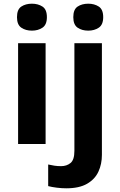

<svg xmlns="http://www.w3.org/2000/svg" viewBox="-20 -780 650 1040"><path d="M153 -760Q186 -760 210 -744.5Q234 -729 234 -687Q234 -646 210 -630Q186 -614 153 -614Q119 -614 95.5 -630Q72 -646 72 -687Q72 -729 95.5 -744.5Q119 -760 153 -760ZM227 -546V0H78V-546ZM377 -687Q377 -729 400.5 -744.5Q424 -760 458 -760Q491 -760 515 -744.5Q539 -729 539 -687Q539 -646 515 -630Q491 -614 458 -614Q424 -614 400.5 -630Q377 -646 377 -687ZM339 240Q314 240 286.5 236.5Q259 233 241 228V111Q259 115 275 117.5Q291 120 311 120Q341 120 362 103Q383 86 383 37V-546H532V59Q532 109 513 150Q494 191 451.5 215.5Q409 240 339 240Z"/></svg>

Font: Noto Sans Vithkuqi
Style: Bold
Weight: 700
Version: Version 1.001; ttfautohint (v1.8.4.7-5d5b)